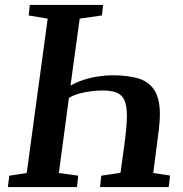

<svg xmlns="http://www.w3.org/2000/svg" viewBox="-20 -763 746 783"><path d="M12 0 18 -46.5 89 -57.5 174.5 -687 97 -700 101.5 -743H400.5L395.5 -700L305 -687L267.5 -414Q292 -428 321.5 -437.5Q351 -447 381.5 -451.5Q412 -456 439 -456Q498 -456 541.2 -444Q584.5 -432 608.2 -397.5Q632 -363 632 -296.5Q632 -283 631 -268.2Q630 -253.5 628 -237L605 -57.5L673.5 -47L668 0H388L393 -46.5L471.5 -58.5L487 -171.5Q492 -209 494.8 -238.5Q497.5 -268 497.5 -291Q497.5 -330 488.2 -352.5Q479 -375 457.5 -384.5Q436 -394 399 -394Q376.5 -394 350.5 -390.8Q324.5 -387.5 300.8 -380.8Q277 -374 261 -363.5L220 -57.5L299 -46.5L294 0Z"/></svg>

Font: Merriweather 24pt SemiBold
Style: Italic
Weight: 600
Italic angle: -7.8°
Version: Version 2.101